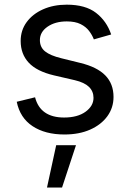

<svg xmlns="http://www.w3.org/2000/svg" viewBox="-20 -573 562 834"><path d="M462.9 -423.3 387.7 -401.9Q380.4 -420.9 366.9 -438.7Q353.5 -456.5 330.1 -468.3Q306.6 -480 270 -480Q219.7 -480 186.5 -457Q153.3 -434.1 153.3 -398.9Q153.3 -367.7 176 -349.6Q198.7 -331.5 247.1 -319.8L328.1 -299.8Q401.4 -282.2 437.3 -245.6Q473.1 -209 473.1 -151.9Q473.1 -105 446.3 -68.1Q419.4 -31.2 371.6 -10Q323.7 11.2 259.8 11.2Q176.3 11.2 121.6 -24.9Q66.9 -61 52.7 -130.9L132.3 -150.4Q143.6 -106.4 175.3 -84.5Q207 -62.5 258.3 -62.5Q316.9 -62.5 351.6 -87.6Q386.2 -112.8 386.2 -147.9Q386.2 -176.3 366.5 -195.6Q346.7 -214.8 305.2 -224.6L214.4 -245.6Q139.6 -263.2 104.7 -300.8Q69.8 -338.4 69.8 -395Q69.8 -441.4 95.7 -476.8Q121.6 -512.2 167 -532.5Q212.4 -552.7 270 -552.7Q351.1 -552.7 397.2 -517.1Q443.4 -481.4 462.9 -423.3ZM184.1 241.7 224.1 57.6H310.1L249.5 241.7Z"/></svg>

Font: Sahel VF Regular
Style: Regular
Weight: 400
Foundry: Saber Rastikerdar (saber.rastikerdar@gmail.com)
Version: Version 3.4.0